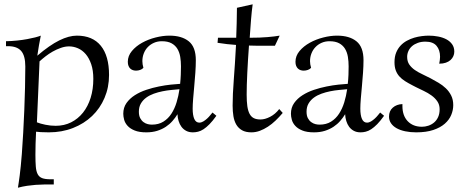

<svg xmlns="http://www.w3.org/2000/svg" viewBox="-20 -603 2169 889"><path d="M63 266.1Q64.5 255.9 66.7 241.9Q68.8 228 71.3 209Q73.7 189.9 76.2 165.5Q78.6 141.1 81.1 109.9Q84.5 64.9 87.4 12.7Q90.3 -39.6 92.5 -93Q94.7 -146.5 95.9 -198.5Q97.2 -250.5 97.2 -294.9Q97.2 -345.2 77.9 -367.2Q58.6 -389.2 17.1 -389.2H7.8V-412.1Q34.7 -412.6 59.8 -415.3Q85 -418 106 -421.9Q127 -425.8 143.1 -429.9Q159.2 -434.1 168.9 -438Q164.6 -416 160.4 -393.1Q156.2 -370.1 152.8 -345.2Q210 -394 254.6 -416Q299.3 -438 335.9 -438Q408.7 -438 446.8 -391.1Q484.9 -344.2 484.9 -255.9Q484.9 -198.7 464.1 -149.9Q443.4 -101.1 406.2 -65.7Q369.1 -30.3 317.9 -10.3Q266.6 9.8 206.1 9.8Q182.6 9.8 168.9 8.8Q155.3 7.8 147 6.8Q144 65.4 144 113.8Q144 146.5 145.8 168.2Q147.5 189.9 154.3 203.1Q161.1 216.3 175 221.7Q189 227.1 213.9 227.1H229V251Q205.6 251 185.1 251.2Q164.6 251.5 145 252.9Q125.5 254.4 105.5 257.3Q85.4 260.3 63 266.1ZM150.9 -36.6Q166.5 -30.3 190.2 -25.4Q213.9 -20.5 237.8 -20.5Q277.3 -20.5 309.3 -36.6Q341.3 -52.7 364.3 -81.5Q387.2 -110.4 399.7 -150.1Q412.1 -189.9 412.1 -237.8Q412.1 -277.3 402.3 -305.7Q392.6 -334 377 -352.3Q361.3 -370.6 341.1 -379.4Q320.8 -388.2 299.8 -388.2Q281.2 -388.2 261.7 -381.3Q242.2 -374.5 224.1 -364.3Q206.1 -354 190.4 -341.8Q174.8 -329.6 163.1 -318.8Z M550.8 -76.2Q550.8 -105 565.7 -126Q580.6 -147 604.2 -162.1Q627.9 -177.2 657.2 -187Q686.5 -196.8 715.8 -202.6Q745.1 -208.5 771.2 -211.2Q797.4 -213.9 814 -214.8Q816.4 -236.8 817.1 -257.3Q817.9 -277.8 817.9 -295.9Q817.9 -318.8 814.5 -339.8Q811 -360.8 801.3 -377Q791.5 -393.1 774.2 -402.6Q756.8 -412.1 729 -412.1Q709.5 -412.1 692.9 -404.8Q676.3 -397.5 664.3 -385Q652.3 -372.6 645.8 -355.7Q639.2 -338.9 639.2 -319.8Q639.2 -312.5 640.4 -304.9Q641.6 -297.4 644 -289.1Q638.7 -282.7 629.2 -279.3Q619.6 -275.9 609.9 -275.9Q602.5 -275.9 595.7 -278.1Q588.9 -280.3 583.5 -285.2Q578.1 -290 575 -297.9Q571.8 -305.7 571.8 -316.9Q571.8 -344.2 590.6 -366.7Q609.4 -389.2 637.9 -405Q666.5 -420.9 700.2 -429.4Q733.9 -438 764.2 -438Q821.8 -438 854.2 -411.6Q886.7 -385.3 886.7 -324.2Q886.7 -297.9 884.5 -266.4Q882.3 -234.9 879.4 -204.1Q876.5 -173.3 874.3 -145.8Q872.1 -118.2 872.1 -100.1Q872.1 -69.3 879.6 -52.2Q887.2 -35.2 902.8 -35.2Q912.1 -35.2 921.4 -40.8Q930.7 -46.4 939 -54Q947.3 -61.5 953.6 -69.6Q960 -77.6 963.9 -82L981.9 -66.9Q964.8 -43 950.2 -28.1Q935.5 -13.2 922.4 -4.6Q909.2 3.9 897 6.8Q884.8 9.8 873 9.8Q855 9.8 841.8 2.7Q828.6 -4.4 820.1 -16.1Q811.5 -27.8 806.9 -43Q802.2 -58.1 801.8 -74.2Q792 -58.1 778.8 -43Q765.6 -27.8 748 -16.1Q730.5 -4.4 708 2.7Q685.5 9.8 657.7 9.8Q624.5 9.8 603.5 1.2Q582.5 -7.3 570.8 -20.3Q559.1 -33.2 554.9 -48.3Q550.8 -63.5 550.8 -76.2ZM683.1 -25.9Q714.4 -25.9 736.6 -39.8Q758.8 -53.7 773.7 -76.7Q788.6 -99.6 797.6 -129.2Q806.6 -158.7 811 -189.9Q794.4 -188.5 773.9 -186.5Q753.4 -184.6 732.7 -180.4Q711.9 -176.3 692.1 -169.2Q672.4 -162.1 657 -150.9Q641.6 -139.6 632.3 -123.8Q623 -107.9 623 -85.9Q623 -67.4 629.2 -55.9Q635.3 -44.4 644.5 -37.6Q653.8 -30.8 664.1 -28.3Q674.3 -25.9 683.1 -25.9Z M1073.7 -428.2Q1074.7 -460.4 1075.9 -494.9Q1077.1 -529.3 1077.1 -566.9L1149.9 -583Q1145.5 -551.3 1142.3 -511.5Q1139.2 -471.7 1136.2 -428.2Q1184.6 -428.2 1218.5 -431.2Q1252.4 -434.1 1274.9 -438L1252.9 -391.1H1221.2Q1197.8 -391.1 1176.8 -391.1Q1155.8 -391.1 1132.8 -392.1Q1130.4 -359.4 1128.4 -327.4Q1126.5 -295.4 1125 -265.9Q1123.5 -236.3 1122.8 -210.4Q1122.1 -184.6 1122.1 -165Q1122.1 -133.3 1125.2 -111.3Q1128.4 -89.4 1135.7 -75.7Q1143.1 -62 1155.3 -55.9Q1167.5 -49.8 1186 -49.8Q1207 -49.8 1231 -62.3Q1254.9 -74.7 1272.9 -98.1L1289.1 -80.1Q1272.9 -61 1255.9 -44.7Q1238.8 -28.3 1220.5 -16.4Q1202.1 -4.4 1183.1 2.7Q1164.1 9.8 1144 9.8Q1117.7 9.8 1100.8 0.2Q1084 -9.3 1074.2 -25.9Q1064.5 -42.5 1060.8 -64.9Q1057.1 -87.4 1057.1 -113.8Q1057.1 -164.6 1062.5 -234.1Q1067.9 -303.7 1072.8 -395Q1052.2 -396.5 1031.7 -398.7Q1011.2 -400.9 987.3 -404.8L989.3 -428.2Z M1327.1 -76.2Q1327.1 -105 1342 -126Q1356.9 -147 1380.6 -162.1Q1404.3 -177.2 1433.6 -187Q1462.9 -196.8 1492.2 -202.6Q1521.5 -208.5 1547.6 -211.2Q1573.7 -213.9 1590.3 -214.8Q1592.8 -236.8 1593.5 -257.3Q1594.2 -277.8 1594.2 -295.9Q1594.2 -318.8 1590.8 -339.8Q1587.4 -360.8 1577.6 -377Q1567.9 -393.1 1550.5 -402.6Q1533.2 -412.1 1505.4 -412.1Q1485.8 -412.1 1469.2 -404.8Q1452.6 -397.5 1440.7 -385Q1428.7 -372.6 1422.1 -355.7Q1415.5 -338.9 1415.5 -319.8Q1415.5 -312.5 1416.7 -304.9Q1418 -297.4 1420.4 -289.1Q1415 -282.7 1405.5 -279.3Q1396 -275.9 1386.2 -275.9Q1378.9 -275.9 1372.1 -278.1Q1365.2 -280.3 1359.9 -285.2Q1354.5 -290 1351.3 -297.9Q1348.1 -305.7 1348.1 -316.9Q1348.1 -344.2 1366.9 -366.7Q1385.7 -389.2 1414.3 -405Q1442.9 -420.9 1476.6 -429.4Q1510.3 -438 1540.5 -438Q1598.1 -438 1630.6 -411.6Q1663.1 -385.3 1663.1 -324.2Q1663.1 -297.9 1660.9 -266.4Q1658.7 -234.9 1655.8 -204.1Q1652.8 -173.3 1650.6 -145.8Q1648.4 -118.2 1648.4 -100.1Q1648.4 -69.3 1656 -52.2Q1663.6 -35.2 1679.2 -35.2Q1688.5 -35.2 1697.8 -40.8Q1707 -46.4 1715.3 -54Q1723.6 -61.5 1730 -69.6Q1736.3 -77.6 1740.2 -82L1758.3 -66.9Q1741.2 -43 1726.6 -28.1Q1711.9 -13.2 1698.7 -4.6Q1685.5 3.9 1673.3 6.8Q1661.1 9.8 1649.4 9.8Q1631.3 9.8 1618.2 2.7Q1605 -4.4 1596.4 -16.1Q1587.9 -27.8 1583.3 -43Q1578.6 -58.1 1578.1 -74.2Q1568.4 -58.1 1555.2 -43Q1542 -27.8 1524.4 -16.1Q1506.8 -4.4 1484.4 2.7Q1461.9 9.8 1434.1 9.8Q1400.9 9.8 1379.9 1.2Q1358.9 -7.3 1347.2 -20.3Q1335.4 -33.2 1331.3 -48.3Q1327.1 -63.5 1327.1 -76.2ZM1459.5 -25.9Q1490.7 -25.9 1512.9 -39.8Q1535.2 -53.7 1550 -76.7Q1564.9 -99.6 1574 -129.2Q1583 -158.7 1587.4 -189.9Q1570.8 -188.5 1550.3 -186.5Q1529.8 -184.6 1509 -180.4Q1488.3 -176.3 1468.5 -169.2Q1448.7 -162.1 1433.3 -150.9Q1418 -139.6 1408.7 -123.8Q1399.4 -107.9 1399.4 -85.9Q1399.4 -67.4 1405.5 -55.9Q1411.6 -44.4 1420.9 -37.6Q1430.2 -30.8 1440.4 -28.3Q1450.7 -25.9 1459.5 -25.9Z M2013.7 -308.1Q2015.1 -316.4 2016.4 -324.5Q2017.6 -332.5 2017.6 -339.8Q2017.6 -371.6 2001.2 -390.9Q1984.9 -410.2 1949.7 -410.2Q1930.2 -410.2 1914.6 -404.5Q1898.9 -398.9 1887.9 -389.4Q1877 -379.9 1871.1 -366.9Q1865.2 -354 1865.2 -339.8Q1865.2 -318.4 1875.2 -304Q1885.3 -289.6 1900.9 -278.8Q1916.5 -268.1 1935.5 -259.3Q1954.6 -250.5 1973.1 -240.7Q1991.2 -231 2010 -220Q2028.8 -209 2044.2 -194.3Q2059.6 -179.7 2069.1 -160.6Q2078.6 -141.6 2078.6 -116.2Q2078.6 -93.3 2069.3 -70.8Q2060.1 -48.3 2039.6 -30.3Q2019 -12.2 1986.3 -1.2Q1953.6 9.8 1907.2 9.8Q1879.4 9.8 1856.2 4.9Q1833 0 1816.4 -9.3Q1799.8 -18.6 1790.5 -32.2Q1781.2 -45.9 1781.2 -63Q1781.2 -89.4 1798.8 -104.7Q1816.4 -120.1 1843.3 -121.1V-111.8Q1843.3 -67.4 1867.9 -41.7Q1892.6 -16.1 1933.6 -16.1Q1948.7 -16.1 1963.4 -21Q1978 -25.9 1989.7 -35.6Q2001.5 -45.4 2008.5 -60.8Q2015.6 -76.2 2015.6 -97.2Q2015.6 -118.2 2004.9 -133.8Q1994.1 -149.4 1977.8 -161.1Q1961.4 -172.9 1942.4 -181.9Q1923.3 -190.9 1906.7 -199.2L1889.6 -208Q1870.6 -217.8 1855.2 -227.5Q1839.8 -237.3 1829.1 -249.3Q1818.4 -261.2 1812.5 -277.1Q1806.6 -293 1806.6 -314.9Q1806.6 -340.3 1814.2 -359.1Q1821.8 -377.9 1834.5 -391.6Q1847.2 -405.3 1863.8 -414.3Q1880.4 -423.3 1897.9 -428.5Q1915.5 -433.6 1933.1 -435.8Q1950.7 -438 1965.3 -438Q1987.8 -438 2009 -433.8Q2030.3 -429.7 2046.9 -420.9Q2063.5 -412.1 2073.5 -397.9Q2083.5 -383.8 2083.5 -363.8Q2083.5 -353 2079.1 -343Q2074.7 -333 2066.2 -325.2Q2057.6 -317.4 2044.4 -312.7Q2031.2 -308.1 2013.7 -308.1Z"/></svg>

Font: Simonetta
Style: Regular
Weight: 400
Version: Version 1.004